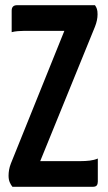

<svg xmlns="http://www.w3.org/2000/svg" viewBox="-20 -720 416 740"><path d="M28 0Q22 -7 17.5 -17.5Q13 -28 13 -43Q13 -54 15 -65.5Q17 -77 22 -90L228 -601H72Q62 -601 49 -600Q36 -599 25 -596V-679Q25 -700 46 -700H346Q351 -693 353.5 -685.5Q356 -678 356 -665Q356 -642 346 -617L135 -99H290Q309 -99 326 -101Q343 -103 357 -109V-20Q357 -11 353 -5.5Q349 0 337 0Z"/></svg>

Font: Yanone Kaffeesatz ExtraLight
Style: Regular
Weight: 200
Designer: Yanone (Cyrillic: Daniel Pouzeot, Huerta Tipografica, and Cyreal)
Foundry: Yanone
Version: Version 2.003